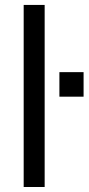

<svg xmlns="http://www.w3.org/2000/svg" viewBox="-20 -747 355 767"><path d="M158.4 -727.3V0H74.6V-727.3ZM217.3 -360.8V-458.8H313.9V-360.8Z"/></svg>

Font: Riot Sans
Style: Regular
Weight: 400
Designer: Rasmus Andersson
Foundry: rsms
Version: Version 3.005